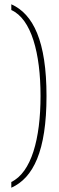

<svg xmlns="http://www.w3.org/2000/svg" viewBox="-20 -765 278 900"><path d="M33 88V115C136 69 198 -57 198 -315C198 -572 136 -699 33 -745V-718C127 -676 170 -516 170 -315C170 -114 127 43 33 88Z"/></svg>

Font: Noto Serif Hebrew Condensed Thin
Style: Regular
Weight: 100
Width: 3
Designer: Monotype Design Team
Foundry: Monotype Imaging Inc.
Version: Version 2.004